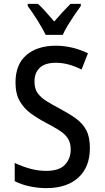

<svg xmlns="http://www.w3.org/2000/svg" viewBox="-20 -961 540 991"><path d="M219 10Q177 10 134 1Q91 -8 56 -26V-120Q96 -101 137 -90Q178 -79 218 -79Q286 -79 315.5 -111Q345 -143 345 -189Q345 -224 330 -247Q315 -270 285.5 -288.5Q256 -307 214 -329Q174 -350 139 -375.5Q104 -401 82 -439Q60 -477 60 -535Q60 -629 116.5 -677Q173 -725 268 -725Q353 -725 434 -686L401 -602Q332 -637 269 -637Q212 -637 185 -611Q158 -585 158 -540Q158 -504 173.5 -481.5Q189 -459 218 -440.5Q247 -422 289 -400Q336 -375 371 -350Q406 -325 425 -289.5Q444 -254 444 -197Q444 -99 384.5 -44.5Q325 10 219 10ZM216 -781Q200 -813 174 -855Q148 -897 123 -930V-941H176Q195 -924 216.5 -899.5Q238 -875 260 -850Q285 -879 302.5 -898Q320 -917 344 -941H397V-930Q382 -910 364.5 -884Q347 -858 330.5 -831Q314 -804 304 -781Z"/></svg>

Font: Noto Sans Mono ExtraCondensed Medium
Style: Regular
Weight: 500
Width: 2
Designer: Monotype Design Team
Foundry: Monotype Imaging Inc.
Version: Version 2.014